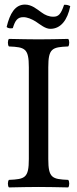

<svg xmlns="http://www.w3.org/2000/svg" viewBox="-20 -817 337 839"><path d="M213 -744C194 -744 177 -751 161 -763C141 -777 119 -797 89 -797C46 -797 23 -758 9 -699C15 -693 25 -692 36 -694C46 -727 56 -742 82 -742C99 -742 118 -734 136 -723C157 -709 178 -691 200 -691C246 -691 275 -730 287 -790C281 -794 271 -797 260 -796C246 -754 235 -744 213 -744ZM191 -122V-523C191 -606 208 -611 278 -614C284 -620 284 -641 278 -647C234 -646 186.5 -645 148 -645C114.5 -645 66 -646 19 -647C13 -641 13 -620 19 -614C89 -611 106 -606 106 -523V-122C106 -39 89 -34 19 -31C13 -25 13 -4 19 2C64 1 112.7 0 149 0C184.6 0 233 1 278 2C284 -4 284 -25 278 -31C208 -34 191 -39 191 -122Z"/></svg>

Font: Libertinus Serif
Style: Regular
Weight: 400
Designer: Philipp H. Poll
Foundry: Khaled Hosny
Version: Version 6.2